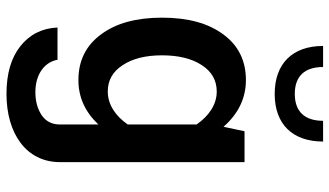

<svg xmlns="http://www.w3.org/2000/svg" viewBox="-238 -574 1046 610"><g transform="rotate(90 285.0 -269.0)"><path d="M36.1 -260.7C36.1 -179.2 53.7 -114.3 89.4 -66.9C124.5 -19 172.9 4.9 234.4 4.9C288.6 4.9 335.4 -16.1 375.5 -58.6V63.5C375.5 89.4 365.2 108.9 345.2 122.1C325.2 135.3 300.8 141.6 272.5 141.6C216.3 141.6 177.2 112.8 169.9 71.3H67.4C69.8 120.6 89.4 159.7 127 189.5C164.1 218.8 214.4 233.4 278.3 233.4C403.8 233.4 495.1 170.9 495.1 63.5V-522.9H397L382.8 -456.1C341.3 -503.4 291.5 -527.3 234.4 -527.3C172.9 -527.3 124.5 -503.4 89.4 -455.6C53.7 -407.7 36.1 -342.8 36.1 -260.7ZM155.8 -260.7C155.8 -313 166 -355.5 187 -387.2C207.5 -418.9 235.4 -434.6 271 -434.6C311.5 -434.6 348.1 -410.2 375.5 -370.6V-151.9C348.1 -112.3 311.5 -88.4 271 -88.4C235.4 -88.4 207.5 -104 187 -135.7C166 -167.5 155.8 -209 155.8 -260.7ZM363.8 -772.5C363.8 -712.4 333 -682.6 278.3 -682.6C223.6 -682.6 192.9 -712.4 192.9 -772.5H126C126 -675.3 182.1 -618.7 278.3 -618.7C374.5 -618.7 429.7 -675.3 429.7 -772.5Z"/></g></svg>

Font: Estedad SemiBold
Style: Regular
Weight: 600
Designer: Amin Abedi
Version: Version 7.3